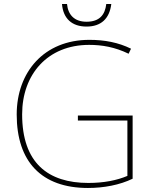

<svg xmlns="http://www.w3.org/2000/svg" viewBox="-20 -924 760 954"><path d="M533 -904H508C502 -851 475 -816 410 -816C349 -816 318 -851 313 -904H288C294 -831 338 -792 410 -792C482 -792 524 -831 533 -904ZM367 -350V-325H613V-50C561 -28 496 -15 419 -15C219 -15 90 -114 90 -356C90 -554 216 -701 423 -701C487 -701 551 -690 619 -657L631 -682C568 -713 500 -726 424 -726C199 -726 63 -566 63 -355C63 -121 186 10 417 10C496 10 575 -5 639 -36V-350Z"/></svg>

Font: Noto Sans Sinhala Thin
Style: Regular
Weight: 100
Designer: Jelle Bosma - Monotype Design Team
Foundry: Monotype Imaging Inc.
Version: Version 2.006